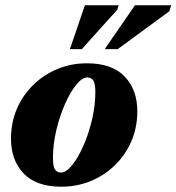

<svg xmlns="http://www.w3.org/2000/svg" viewBox="-20 -690 666 725"><path d="M308.5 -451Q403 -451 450.8 -401Q498.5 -351 498.5 -270Q498.5 -208.5 476 -156.5Q453.5 -104.5 413.8 -66Q374 -27.5 322.2 -6.2Q270.5 15 211.5 15Q117 15 69.2 -35Q21.5 -85 21.5 -166Q21.5 -227.5 44 -279.5Q66.5 -331.5 106.2 -370Q146 -408.5 197.8 -429.8Q249.5 -451 308.5 -451ZM210 -38.5Q230 -38.5 252.5 -66.5Q275 -94.5 295 -139.8Q315 -185 327.5 -238.2Q340 -291.5 340 -342Q340 -375 332.2 -386.2Q324.5 -397.5 310 -397.5Q290 -397.5 267.5 -369.5Q245 -341.5 225 -296.2Q205 -251 192.5 -197.8Q180 -144.5 180 -94Q180 -61 187.8 -49.8Q195.5 -38.5 210 -38.5ZM375.5 -504.5 489.5 -670H626.5L619.5 -647.5L424.5 -504.5ZM244 -504.5 300.5 -670H428L423 -653.5L289 -504.5Z"/></svg>

Font: Newsreader Text ExtraBold
Style: Italic
Weight: 800
Italic angle: -17°
Designer: Hugues Gentile
Foundry: Production Type
Version: Version 1.001